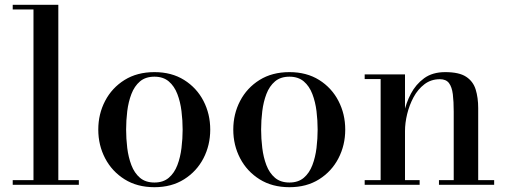

<svg xmlns="http://www.w3.org/2000/svg" viewBox="-20 -770 2111 800"><path d="M223 -750V-19.5H308.5V0H33V-19.5H119.5V-730.5H33V-750Z M623.5 10Q551.5 10 499 -23Q446.5 -56 418 -110.5Q389.5 -165 389.5 -230Q389.5 -295 418 -349.5Q446.5 -404 499 -436.8Q551.5 -469.5 623.5 -469.5Q695 -469.5 747.2 -436.8Q799.5 -404 827.8 -349.5Q856 -295 856 -230Q856 -165 827.8 -110.5Q799.5 -56 747.2 -23Q695 10 623.5 10ZM623.5 -9.5Q660 -9.5 683.2 -29.2Q706.5 -49 719 -81.8Q731.5 -114.5 736.2 -153.5Q741 -192.5 741 -230Q741 -268 736.2 -306.8Q731.5 -345.5 719 -378.2Q706.5 -411 683.2 -430.8Q660 -450.5 623.5 -450.5Q586.5 -450.5 563.2 -430.8Q540 -411 527.5 -378.2Q515 -345.5 510.2 -306.8Q505.5 -268 505.5 -230Q505.5 -192.5 510.2 -153.5Q515 -114.5 527.5 -81.8Q540 -49 563.2 -29.2Q586.5 -9.5 623.5 -9.5Z M1186 10Q1114 10 1061.5 -23Q1009 -56 980.5 -110.5Q952 -165 952 -230Q952 -295 980.5 -349.5Q1009 -404 1061.5 -436.8Q1114 -469.5 1186 -469.5Q1257.5 -469.5 1309.8 -436.8Q1362 -404 1390.2 -349.5Q1418.5 -295 1418.5 -230Q1418.5 -165 1390.2 -110.5Q1362 -56 1309.8 -23Q1257.5 10 1186 10ZM1186 -9.5Q1222.5 -9.5 1245.8 -29.2Q1269 -49 1281.5 -81.8Q1294 -114.5 1298.8 -153.5Q1303.5 -192.5 1303.5 -230Q1303.5 -268 1298.8 -306.8Q1294 -345.5 1281.5 -378.2Q1269 -411 1245.8 -430.8Q1222.5 -450.5 1186 -450.5Q1149 -450.5 1125.8 -430.8Q1102.5 -411 1090 -378.2Q1077.5 -345.5 1072.8 -306.8Q1068 -268 1068 -230Q1068 -192.5 1072.8 -153.5Q1077.5 -114.5 1090 -81.8Q1102.5 -49 1125.8 -29.2Q1149 -9.5 1186 -9.5Z M1667.5 -460V-19.5H1728.5V0H1499.5V-19.5H1566V-440.5H1499.5V-460ZM1972.5 -319.5V-19.5H2039V0H1809V-19.5H1870.5V-305Q1870.5 -347 1866.8 -377.2Q1863 -407.5 1850.8 -423.8Q1838.5 -440 1813 -440Q1776 -440 1748.5 -419Q1721 -398 1703.2 -365Q1685.5 -332 1676.5 -294.8Q1667.5 -257.5 1667.5 -224L1654.5 -222Q1654.5 -256 1663 -298.2Q1671.5 -340.5 1692 -379.5Q1712.5 -418.5 1747.2 -444Q1782 -469.5 1835 -469.5Q1893 -469.5 1922.2 -450.2Q1951.5 -431 1962 -397Q1972.5 -363 1972.5 -319.5Z"/></svg>

Font: Bodoni Moda Medium
Style: Regular
Weight: 500
Designer: Owen Earl
Foundry: indestructible type
Version: Version 2.005